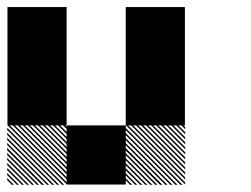

<svg xmlns="http://www.w3.org/2000/svg" viewBox="-21 -520 708 541"><path d="M500.8 -155.8 489.2 -167.5H495L500.8 -161.7ZM500.8 -141.7 475 -167.5H480.8L500.8 -147.5ZM500.8 -127.5 460.8 -167.5H466.7L500.8 -133.3ZM500.8 -113.3 446.7 -167.5H452.5L500.8 -119.2ZM500.8 -99.2 432.5 -167.5H438.3L500.8 -105ZM500.8 -85 418.3 -167.5H424.2L500.8 -90.8ZM500.8 -70.8 404.2 -167.5H410L500.8 -76.7ZM500.8 -56.7 390 -167.5H395.8L500.8 -62.5ZM500.8 -42.5 375.8 -167.5H381.7L500.8 -48.3ZM500.8 -28.3 361.7 -167.5H367.5L500.8 -34.2ZM500.8 -14.2 347.5 -167.5H353.3L500.8 -20ZM500.8 0 333.3 -167.5H339.2L500.8 -5.8ZM487.5 0.8 332.5 -154.2V-160L493.3 0.8ZM473.3 0.8 332.5 -140V-145.8L479.2 0.8ZM459.2 0.8 332.5 -125.8V-131.7L465 0.8ZM445 0.8 332.5 -111.7V-117.5L450.8 0.8ZM430 0.8 332.5 -96.7V-103.3L436.7 0.8ZM416.7 0.8 332.5 -83.3V-89.2L422.5 0.8ZM402.5 0.8 332.5 -69.2V-75L408.3 0.8ZM388.3 0.8 332.5 -55V-60.8L394.2 0.8ZM374.2 0.8 332.5 -40.8V-46.7L380 0.8ZM360 0.8 332.5 -26.7V-32.5L365.8 0.8ZM345.8 0.8 332.5 -12.5V-18.3L351.7 0.8ZM167.5 -155.8 155.8 -167.5H161.7L167.5 -161.7ZM167.5 -141.7 141.7 -167.5H147.5L167.5 -147.5ZM167.5 -127.5 127.5 -167.5H133.3L167.5 -133.3ZM167.5 -113.3 113.3 -167.5H119.2L167.5 -119.2ZM167.5 -99.2 99.2 -167.5H105L167.5 -105ZM167.5 -85 85 -167.5H90.8L167.5 -90.8ZM167.5 -70.8 70.8 -167.5H76.7L167.5 -76.7ZM167.5 -56.7 56.7 -167.5H62.5L167.5 -62.5ZM167.5 -42.5 42.5 -167.5H48.3L167.5 -48.3ZM167.5 -28.3 28.3 -167.5H34.2L167.5 -34.2ZM167.5 -14.2 14.2 -167.5H20L167.5 -20ZM167.5 0 0 -167.5H5.8L167.5 -5.8ZM154.2 0.8 -0.8 -154.2V-160L160 0.8ZM140 0.8 -0.8 -140V-145.8L145.8 0.8ZM125.8 0.8 -0.8 -125.8V-131.7L131.7 0.8ZM111.7 0.8 -0.8 -111.7V-117.5L117.5 0.8ZM96.7 0.8 -0.8 -96.7V-103.3L103.3 0.8ZM83.3 0.8 -0.8 -83.3V-89.2L89.2 0.8ZM69.2 0.8 -0.8 -69.2V-75L75 0.8ZM55 0.8 -0.8 -55V-60.8L60.8 0.8ZM40.8 0.8 -0.8 -40.8V-46.7L46.7 0.8ZM26.7 0.8 -0.8 -26.7V-32.5L32.5 0.8ZM12.5 0.8 -0.8 -12.5V-18.3L18.3 0.8ZM166.7 -166.7H333.3V0H166.7ZM333.3 -333.3H500V-166.7H333.3ZM0 -333.3H166.7V-166.7H0ZM333.3 -500H500V-166.7H333.3ZM0 -500H166.7V-166.7H0Z"/></svg>

Font: 0xA000-Pixelated
Style: Pixelated
Weight: 400
Version: Version 0.1